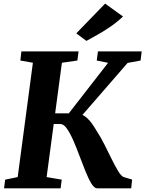

<svg xmlns="http://www.w3.org/2000/svg" viewBox="-20 -1022 789 1042"><path d="M507 0Q492 0 476.5 -25Q461 -50 444.8 -90Q428.5 -130 412 -174.5Q395.5 -219 378.2 -258.8Q361 -298.5 343.2 -323.8Q325.5 -349 307 -349H234L242 -407H353.5L566.5 -681L505 -693.5L511.5 -743H749L743 -693.5L672.5 -680.5L385.5 -350L398.5 -403.5Q413.5 -404.5 426.8 -398.8Q440 -393 453.2 -380.8Q466.5 -368.5 478.8 -351.5Q491 -334.5 503 -314Q525.5 -280 546.2 -238.8Q567 -197.5 586 -158.8Q605 -120 621.5 -93Q638 -66 651.5 -61L697 -47.5L692 0ZM2 0 8 -47 76 -61 158.5 -681.5 90.5 -693.5 96 -743H406.5L400 -693.5L316 -681.5L233 -61L315 -47L309 0ZM449 -800 394 -841 550.5 -1002.5 647.5 -932.5Q615.5 -902 579.8 -877.5Q544 -853 510 -834Q476 -815 449 -800Z"/></svg>

Font: Merriweather 28pt ExtraBold
Style: Italic
Weight: 800
Italic angle: -7.8°
Version: Version 2.101